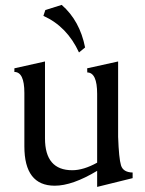

<svg xmlns="http://www.w3.org/2000/svg" viewBox="-20 -734 579 769"><path d="M369.1 14.6V-49.8Q270 9.8 199.2 9.8Q77.6 9.8 77.6 -147.9V-361.8Q77.6 -445.8 37.6 -445.8V-460.4L160.2 -487.8V-179.7Q160.2 -52.2 269.5 -52.2Q314.5 -52.2 369.1 -82.5V-357.9Q369.1 -443.4 329.6 -443.8L329.1 -460.4L453.1 -487.8V-186Q456.1 -99.6 464.6 -71.8Q473.1 -43.9 511.2 -43V-20.5ZM296.4 -523.9Q248.5 -627.9 153.8 -670.4L161.6 -693.8L227.1 -714.4Q299.8 -650.9 320.8 -543.9Z"/></svg>

Font: Almanac
Style: Regular
Weight: 400
Designer: Eden's Almanac
Version: Version 3.501;March 28, 2021;FontCreator 13.0.0.2683 64-bit